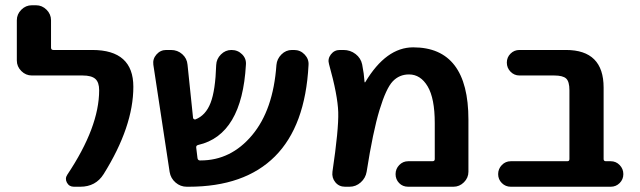

<svg xmlns="http://www.w3.org/2000/svg" viewBox="-20 -710 2434 730"><path d="M101 -423Q78 -423 61 -440Q44 -457 44 -480V-633Q44 -656 61 -673Q78 -690 101 -690H117Q140 -690 157 -673Q174 -656 174 -633V-529Q174 -520 183 -520H331Q487 -520 487 -380Q487 -229 374 -48Q344 0 285 0H261Q243 0 234.5 -15.5Q226 -31 236 -46Q357 -227 357 -367Q357 -397 342.5 -410Q328 -423 294 -423Z M625 -56 563 -464Q560 -486 575 -503Q590 -520 612 -520H630Q655 -520 673 -504Q691 -488 693 -464L714 -262Q714 -259 717.5 -257Q721 -255 723 -256Q762 -271 780.5 -318.5Q799 -366 802 -463Q803 -486 820 -503Q837 -520 860 -520Q884 -520 900.5 -503.5Q917 -487 915 -464Q900 -197 734 -159Q725 -157 726 -149L731 -108Q733 -100 740 -100H743Q858 -100 938.5 -196Q1019 -292 1031 -463Q1033 -486 1050 -503Q1067 -520 1090 -520H1098Q1122 -520 1138.5 -502.5Q1155 -485 1153 -462Q1141 -231 1025.5 -115.5Q910 0 697 0H690Q666 0 647.5 -16Q629 -32 625 -56Z M1244 -57Q1268 -219 1266 -283.5Q1264 -348 1231 -466Q1225 -486 1238 -503Q1251 -520 1272 -520H1286Q1312 -520 1332 -504.5Q1352 -489 1357 -465Q1364 -430 1366 -399Q1366 -397 1367 -397Q1369 -397 1369 -398Q1448 -530 1551 -530Q1761 -530 1761 -255V-57Q1761 -34 1744 -17Q1727 0 1704 0H1532Q1511 0 1497.5 -14Q1484 -28 1484 -48Q1484 -68 1498 -82.5Q1512 -97 1532 -97H1624Q1633 -97 1633 -105V-242Q1633 -336 1606 -381.5Q1579 -427 1535 -427Q1498 -427 1473 -400.5Q1448 -374 1423 -292Q1398 -210 1374 -57Q1370 -33 1351.5 -16.5Q1333 0 1309 0H1292Q1269 0 1255 -17Q1241 -34 1244 -57Z M1922 0Q1902 0 1888 -14Q1874 -28 1874 -48Q1874 -68 1888 -82.5Q1902 -97 1922 -97H2137Q2145 -97 2145 -105V-367Q2145 -400 2132.5 -411.5Q2120 -423 2087 -423H1955Q1935 -423 1921 -437.5Q1907 -452 1907 -472Q1907 -492 1921 -506Q1935 -520 1955 -520H2132Q2275 -520 2275 -377V-105Q2275 -97 2284 -97H2302Q2322 -97 2336 -82.5Q2350 -68 2350 -48Q2350 -28 2336 -14Q2322 0 2302 0Z"/></svg>

Font: Rounded Mplus 1c Bold
Style: Bold
Weight: 700
Version: Version 1.059.20150529